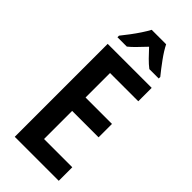

<svg xmlns="http://www.w3.org/2000/svg" viewBox="-292 -990 1043 1043"><g transform="rotate(45 229.0 -468.5)"><path d="M412 0H74V-714H412V-611H195V-423H398V-320H195V-104H412ZM300 -937Q317 -903 346.5 -862.5Q376 -822 403 -789V-777H331Q310 -793 288.5 -815Q267 -837 244 -862Q220 -837 198.5 -814.5Q177 -792 158 -777H86V-789Q103 -810 123 -836.5Q143 -863 160.5 -889.5Q178 -916 189 -937Z"/></g></svg>

Font: Noto Sans Georgian Condensed SemiBold
Style: Regular
Weight: 600
Width: 3
Designer: Monotype Design Team, Akaki Razmadze
Foundry: Google LLC
Version: Version 2.005; ttfautohint (v1.8.4.7-5d5b)